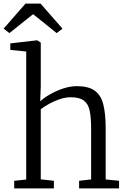

<svg xmlns="http://www.w3.org/2000/svg" viewBox="-33 -1042 706 1062"><path d="M112 -49V-757L24 -766V-802L170.5 -819H173L192.5 -806.5V-565L189.5 -481.5Q208 -499.5 241.5 -519Q275 -538.5 315 -552Q355 -565.5 392.5 -565.5Q455.5 -565.5 490.2 -541Q525 -516.5 538.2 -465Q551.5 -413.5 551.5 -332V-49.5L625.5 -42V0H404.5V-42L471 -49.5V-333Q471 -390.5 463.2 -428.8Q455.5 -467 431.2 -485.5Q407 -504 358 -504Q330 -504 299.8 -494.2Q269.5 -484.5 241.5 -469.2Q213.5 -454 192.5 -438V-50L265 -42V0H45.5V-42ZM19 -859 -13 -883.5 108 -1022H191.5L312.5 -883.5L280.5 -859L150 -963.5Z"/></svg>

Font: Merriweather 24pt Light
Style: Regular
Weight: 300
Designer: Eben Sorkin
Foundry: Eben Sorkin
Version: Version 2.100